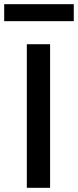

<svg xmlns="http://www.w3.org/2000/svg" viewBox="-49 -896 372 916"><path d="M79 0V-685H190V0ZM-29 -795V-876H303V-795Z"/></svg>

Font: TitilliumWebSemiBold
Style: Bold
Weight: 600
Version: Version 1.001;PS 57.000;hotconv 1.0.70;makeotf.lib2.5.55311